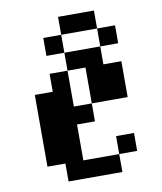

<svg xmlns="http://www.w3.org/2000/svg" viewBox="-96 -877 892 1054"><g transform="rotate(-10 350.0 -350.0)"><path d="M300 -700V-800H500V-700ZM100 0V-400H200V-500H300V-300H400V-200H300V0H500V100H200V0ZM200 -600V-700H300V-600ZM300 -500V-600H500V-500H600V-300H400V-500ZM500 0V-100H600V0ZM500 -600V-700H600V-600Z"/></g></svg>

Font: FT88 Gothique
Style: Regular
Weight: 400
Designer: Ange Degheest & Oriane Charvieux
Foundry: Velvetyne Type Foundry
Version: Version 1.000;FEAKit 1.0